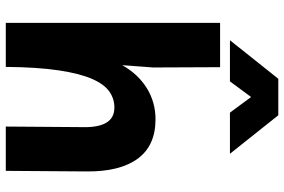

<svg xmlns="http://www.w3.org/2000/svg" viewBox="-179 -802 981 663"><g transform="rotate(90 311.5 -470.5)"><path d="M59 0V-740H212L213 -509L205 -402Q236 -457 284.5 -487Q333 -517 392 -517Q483 -517 528 -455.5Q573 -394 572 -279L570 0H417L419 -268Q420 -320 403.5 -347.5Q387 -375 351 -375Q321 -375 296 -357.5Q271 -340 252.5 -298Q234 -256 223 -183Q212 -110 211 0ZM511 -774H369L315 -847L261 -774H119L252 -941H378Z"/></g></svg>

Font: Livvic
Style: Bold
Weight: 700
Designer: Jacques Le Bailly, Baron von Fonthausen
Version: Version 1.001; ttfautohint (v1.8.2)